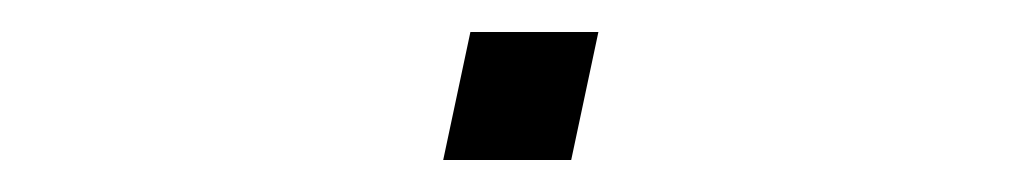

<svg xmlns="http://www.w3.org/2000/svg" viewBox="-20 -350 640 120"><path d="M257 -250 274 -330H354L337 -250Z"/></svg>

Font: Geist Mono Thin
Style: Italic
Weight: 100
Italic angle: -12°
Monospace: yes
Designer: Basement.studio, Andrés Briganti, Mateo Zaragoza
Foundry: Basement.studio, Vercel, Andrés Briganti, Guido Ferreyra, Mateo Zaragoza
Version: Version 1.500; ttfautohint (v1.8.4.7-5d5b)